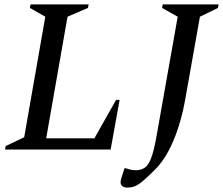

<svg xmlns="http://www.w3.org/2000/svg" viewBox="-20 -680 1014 873"><path d="M3 0 6 -16 90 -56 186 -604 116 -644 119 -660H383L380 -644L287 -604L190 -51H409L508 -226H524L483 0ZM557 173Q542 173 533 163Q524 153 532 129L546 85H552Q567 90 576.5 92Q586 94 599 94Q619 94 636 84Q653 74 666 42Q679 10 691 -57L788 -604L717 -644L720 -660H974L971 -644L889 -604L824 -238Q805 -127 768.5 -40.5Q732 46 682 94Q649 127 628.5 144Q608 161 592.5 167Q577 173 557 173Z"/></svg>

Font: Spectral Medium
Style: Italic
Weight: 500
Italic angle: -10°
Designer: Jean-Baptiste Levee
Foundry: Production Type
Version: Version 2.001